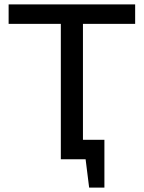

<svg xmlns="http://www.w3.org/2000/svg" viewBox="-20 -720 650 868"><path d="M255 -612H19V-700H591V-612H355V-88H452V128H383L367 0H255Z"/></svg>

Font: PT Sans Caption
Style: Regular
Weight: 400
Designer: A.Korolkova, O.Umpeleva, V.Yefimov
Foundry: ParaType Ltd
Version: Version 2.004W OFL